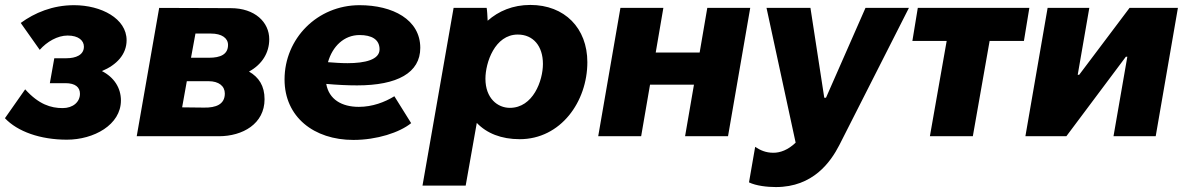

<svg xmlns="http://www.w3.org/2000/svg" viewBox="-35 -552 4807 778"><path d="M236 14C345 14 455 -46 455 -145C455 -196 427 -239 378 -264C438 -289 478 -332 478 -389C478 -477 375 -531 265 -531C178 -531 105 -500 49 -459L126 -350C155 -383 198 -408 239 -408C284 -408 305 -387 305 -363C305 -329 272 -316 234 -316H185L167 -215H230C271 -215 289 -198 289 -172C289 -139 261 -114 219 -114C171 -114 122 -129 67 -190L-15 -73C36 -19 128 14 236 14Z M519 0H852C948 0 1037 -50 1037 -150C1037 -204 1014 -239 974 -262C1027 -291 1056 -338 1056 -393C1056 -462 998 -519 900 -519L610 -520ZM703 -117 722 -223H810C852 -223 876 -203 876 -173C876 -129 840 -115 791 -116ZM739 -318 757 -416H820C863 -416 889 -398 889 -370C889 -332 859 -318 812 -318Z M1397 15C1492 15 1584 -15 1631 -53L1563 -162C1524 -138 1474 -119 1419 -119C1350 -119 1298 -149 1287 -212C1332 -208 1374 -206 1412 -206C1575 -206 1668 -257 1668 -358C1668 -473 1556 -531 1422 -531C1251 -531 1118 -396 1118 -230C1118 -78 1237 15 1397 15ZM1294 -300C1312 -364 1359 -410 1422 -410C1470 -410 1503 -393 1503 -352C1503 -310 1444 -296 1373 -296C1347 -296 1320 -298 1294 -300Z M1677 200H1852L1897 -54C1937 -12 1996 12 2071 12C2237 12 2345 -140 2345 -300C2345 -438 2253 -532 2114 -532C2043 -532 1985 -507 1941 -468C1940 -489 1939 -509 1937 -520H1803ZM2031 -115C1981 -115 1932 -154 1932 -233C1932 -298 1970 -412 2063 -412C2126 -412 2165 -365 2165 -293C2165 -225 2125 -115 2031 -115Z M2831 -520 2800 -339H2622L2653 -520H2479L2389 0H2563L2599 -209H2777L2741 0H2915L3005 -520Z M3109 206C3260 206 3331 104 3366 36L3648 -520H3472L3312 -156H3305L3249 -520H3071L3189 26C3158 56 3126 67 3099 67C3068 67 3046 57 3025 43L3000 187C3029 201 3074 206 3109 206Z M3662 -386H3801L3733 0H3907L3975 -386H4114L4136 -520H3684Z M4120 0H4286L4527 -322H4533L4477 0H4648L4738 -520H4542L4338 -249H4332L4379 -520H4210Z"/></svg>

Font: Fixel Display ExtraBold
Style: Italic
Weight: 800
Italic angle: -10°
Designer: AlfaBravo + MacPaw
Foundry: Kyrylo Tkachov, Marchela Mozhyna, Serhii Makarenko, Maria Weinstein, Zakhar Kryvoshyya
Version: Version 1.210;Glyphs 3.2 (3217)